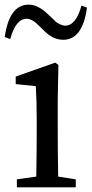

<svg xmlns="http://www.w3.org/2000/svg" viewBox="-33 -801 392 821"><path d="M213.9 -377V-230.5Q213.9 -157.2 215.8 -45.9L291 -34.2V0H39.1V-34.2L122.1 -45.9Q124 -157.2 124 -230.5V-288.1Q124 -371.1 120.1 -432.6L34.2 -441.4V-473.6L203.1 -533.2L216.8 -523.4ZM315.4 -777.3 338.9 -768.6Q320.3 -630.9 237.3 -630.9Q194.3 -630.9 157.2 -668Q151.4 -673.8 139.2 -685.5Q127 -697.3 120.1 -703.6Q113.3 -710 102.5 -715.3Q91.8 -720.7 81.1 -720.7Q34.2 -720.7 10.7 -633.8L-12.7 -642.6Q6.8 -781.2 89.8 -781.2Q128.9 -781.2 169.9 -742.2Q173.8 -739.3 187.5 -725.6Q201.2 -711.9 207 -707Q212.9 -702.1 224.1 -696.8Q235.4 -691.4 246.1 -691.4Q292 -691.4 315.4 -777.3Z"/></svg>

Font: GenYoMin TW TTF Medium
Style: Regular
Weight: 500
Version: Version 1.300